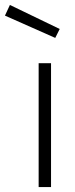

<svg xmlns="http://www.w3.org/2000/svg" viewBox="-80 -755 303 775"><path d="M76 0V-500H126V0ZM-40 -735 161 -638 143 -602 -60 -692Z"/></svg>

Font: TitilliumText
Style: Light
Weight: 300
Designer: Accademia di Belle Arti di Urbino and others
Foundry: Accademia di Belle Arti di Urbino and others.
Version: Version 60.001